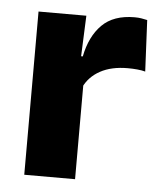

<svg xmlns="http://www.w3.org/2000/svg" viewBox="-43 -538 481 576"><g transform="rotate(5 198.0 -250.0)"><path d="M201 -276 159 -369H195Q207 -430 241.8 -464.8Q276.5 -499.5 340 -499.5Q351 -499.5 360.2 -498Q369.5 -496.5 378 -494.5L385.5 -340Q375 -343 361 -344.2Q347 -345.5 332.5 -345.5Q283.5 -345.5 250 -327.2Q216.5 -309 201 -276ZM51 0V-491.5H195L188.5 -334.5L204 -332.5V0Z"/></g></svg>

Font: Anek Tamil Medium
Style: Bold
Weight: 700
Version: Version 1.003